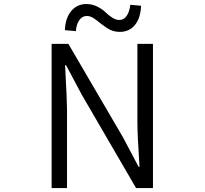

<svg xmlns="http://www.w3.org/2000/svg" viewBox="-20 -955 1040 975"><path d="M242.2 0V-732.4H327.1L604.5 -257.8L683.6 -108.4H688.5Q677.7 -269.5 677.7 -335.9V-732.4H756.8V0H670.9L395.5 -473.6L315.4 -624H310.5Q320.3 -441.4 320.3 -401.4V0ZM587.9 -793Q551.8 -793 522 -813.5Q492.2 -834 467.8 -854Q443.4 -874 420.9 -874Q398.4 -874 383.3 -853.5Q368.2 -833 365.2 -796.9L309.6 -801.8Q311.5 -862.3 341.3 -898.4Q371.1 -934.6 418.9 -934.6Q447.3 -934.6 473.1 -921.9Q499 -909.2 514.2 -894Q529.3 -878.9 548.8 -866.2Q568.4 -853.5 585.9 -853.5Q608.4 -853.5 623 -874Q637.7 -894.5 641.6 -930.7L696.3 -925.8Q694.3 -864.3 665.5 -828.6Q636.7 -793 587.9 -793Z"/></svg>

Font: GenEi Gothic M SemiLight
Style: Regular
Weight: 350
Designer: o_tamon (Modified); [Source Han Sans]
Ryoko NISHIZUKA  (kana & ideographs); Paul D. Hunt (Latin, Greek & Cyrillic); Wenl
Version: Version 1.1a;Original Version 1.004